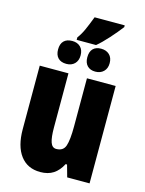

<svg xmlns="http://www.w3.org/2000/svg" viewBox="-132 -965 793 1053"><g transform="rotate(15 265.0 -438.5)"><path d="M480 0H353L334 -68H326Q306 -29 276 -9.5Q246 10 202 10Q129 10 89 -43Q49 -96 49 -193V-553H212V-246Q212 -189 221.5 -162Q231 -135 254 -135Q294 -135 305.5 -169Q317 -203 317 -280V-553H480ZM208 -756Q226 -780 239.5 -810Q253 -840 271 -887H442V-877Q416 -843 381 -804Q346 -765 318 -742H208ZM123 -665Q123 -697 139.5 -713.5Q156 -730 187 -730Q216 -730 233.5 -713Q251 -696 251 -665Q251 -635 233.5 -617.5Q216 -600 187 -600Q156 -600 139.5 -617Q123 -634 123 -665ZM289 -665Q289 -697 305 -713.5Q321 -730 351 -730Q380 -730 398 -713Q416 -696 416 -665Q416 -635 398 -617.5Q380 -600 351 -600Q322 -600 305.5 -617Q289 -634 289 -665Z"/></g></svg>

Font: Noto Sans UI CondBlack
Style: Regular
Weight: 900
Width: 3
Designer: Monotype Design Team
Foundry: Monotype Imaging Inc.
Version: Version 1.001